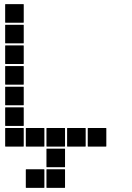

<svg xmlns="http://www.w3.org/2000/svg" viewBox="-20 -715 640 930"><path d="M7 -695H93Q95 -695 95 -693V-607Q95 -605 93 -605H7Q5 -605 5 -607V-693Q5 -695 7 -695ZM7 -595H93Q95 -595 95 -593V-507Q95 -505 93 -505H7Q5 -505 5 -507V-593Q5 -595 7 -595ZM7 -495H93Q95 -495 95 -493V-407Q95 -405 93 -405H7Q5 -405 5 -407V-493Q5 -495 7 -495ZM7 -395H93Q95 -395 95 -393V-307Q95 -305 93 -305H7Q5 -305 5 -307V-393Q5 -395 7 -395ZM7 -295H93Q95 -295 95 -293V-207Q95 -205 93 -205H7Q5 -205 5 -207V-293Q5 -295 7 -295ZM7 -195H93Q95 -195 95 -193V-107Q95 -105 93 -105H7Q5 -105 5 -107V-193Q5 -195 7 -195ZM407 -95H493Q495 -95 495 -93V-7Q495 -5 493 -5H407Q405 -5 405 -7V-93Q405 -95 407 -95ZM307 -95H393Q395 -95 395 -93V-7Q395 -5 393 -5H307Q305 -5 305 -7V-93Q305 -95 307 -95ZM207 -95H293Q295 -95 295 -93V-7Q295 -5 293 -5H207Q205 -5 205 -7V-93Q205 -95 207 -95ZM107 -95H193Q195 -95 195 -93V-7Q195 -5 193 -5H107Q105 -5 105 -7V-93Q105 -95 107 -95ZM7 -95H93Q95 -95 95 -93V-7Q95 -5 93 -5H7Q5 -5 5 -7V-93Q5 -95 7 -95ZM207 5H293Q295 5 295 7V93Q295 95 293 95H207Q205 95 205 93V7Q205 5 207 5ZM207 105H293Q295 105 295 107V193Q295 195 293 195H207Q205 195 205 193V107Q205 105 207 105ZM107 105H193Q195 105 195 107V193Q195 195 193 195H107Q105 195 105 193V107Q105 105 107 105Z"/></svg>

Font: Pixel Panel Black
Style: Regular
Weight: 900
Monospace: yes
Designer: Óliver Lalan
Foundry: Óliver Lalan
Version: Version 1.000; ttfautohint (v1.8.4.7-5d5b-dirty);gftools[0.9